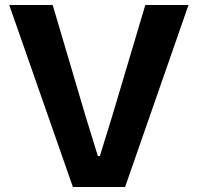

<svg xmlns="http://www.w3.org/2000/svg" viewBox="-20 -749 792 769"><path d="M272 0 17 -729H191L322 -286L372 -124H380L430 -286L562 -729H735L481 0Z"/></svg>

Font: Mona Sans ExtraLight
Style: Bold
Weight: 700
Version: Version 2.000